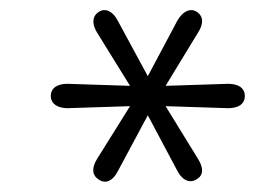

<svg xmlns="http://www.w3.org/2000/svg" viewBox="-20 -726 502 378"><path d="M175 -372C189 -363 203 -371 212 -389L271 -499L329 -390C338 -372 353 -364 367 -373C381 -381 381 -395 370 -413L306 -517L429 -513C449 -513 462 -521 462 -537C462 -553 449 -561 429 -561L306 -557L370 -662C381 -679 381 -694 367 -703C354 -711 339 -703 329 -685L271 -576L212 -685C203 -703 188 -711 175 -703C162 -695 160 -680 171 -662L236 -557L113 -561C93 -561 80 -553 80 -537C80 -522 93 -513 113 -513L236 -517L171 -413C160 -395 161 -381 175 -372Z"/></svg>

Font: SN Pro Light
Style: Italic
Weight: 300
Italic angle: -8.99998°
Designer: Tobias Whetton
Foundry: Supernotes
Version: Version 1.001;Glyphs 3.2 (3249)